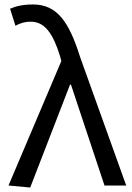

<svg xmlns="http://www.w3.org/2000/svg" viewBox="-20 -829 592 858"><path d="M115 9 293 -451H297L447 0H544L338 -574C289 -730 236 -809 128 -809C80 -809 51 -801 25 -790L49 -714C68 -724 88 -732 118 -732C180 -732 217 -679 248 -579L254 -556L18 0Z"/></svg>

Font: Source Han Sans HK
Style: Regular
Weight: 400
Designer: Ryoko NISHIZUKA 西塚涼子 (kana, bopomofo & ideographs); Paul D. Hunt (Latin, Greek & Cyrillic); Sandoll Communications 산돌커뮤니
Foundry: Adobe
Version: Version 2.000;hotconv 1.0.107;makeotfexe 2.5.65593